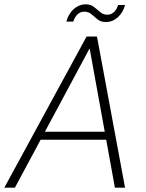

<svg xmlns="http://www.w3.org/2000/svg" viewBox="-30 -869 677 889"><path d="M-10 0 371 -700H419L549 0H502L385 -645L39 0ZM128 -222 149 -259H480L488 -222ZM277 -769Q288 -807 312.5 -828Q337 -849 366 -849Q390 -849 405 -837Q420 -825 434 -813Q448 -801 467 -801Q484 -801 497 -812.5Q510 -824 517 -846H549Q540 -811 515.5 -789Q491 -767 461 -767Q437 -767 422 -779Q407 -791 393.5 -803Q380 -815 360 -815Q343 -815 330 -803.5Q317 -792 309 -769Z"/></svg>

Font: DM Sans 16pt ExtraLight
Style: Italic
Weight: 250
Italic angle: -10°
Version: Version 4.004;gftools[0.9.30]